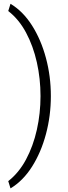

<svg xmlns="http://www.w3.org/2000/svg" viewBox="-20 -806 367 1034"><path d="M198.2 -288.6Q198.2 -381.8 178.5 -470.2Q158.7 -558.6 120.1 -630.6Q81.5 -702.6 24.4 -746.6L36.6 -785.6Q104 -745.1 152.6 -668.5Q201.2 -591.8 227.5 -493.4Q253.9 -395 253.9 -288.6Q253.9 -182.6 227.5 -84Q201.2 14.6 152.6 91.3Q104 168 36.6 208.5L24.4 169.4Q81.5 125 120.1 53Q158.7 -19 178.5 -107.4Q198.2 -195.8 198.2 -288.6Z"/></svg>

Font: Vazirmatn UI NL ExtraLight
Style: Regular
Weight: 200
Designer: Saber Rastikerdar
Foundry: Saber Rastikerdar
Version: Version 33.003